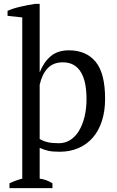

<svg xmlns="http://www.w3.org/2000/svg" viewBox="-20 -772 606 992"><path d="M95 -682 19 -690V-716Q45 -728 84 -737Q123 -746 160 -752H185V-400H186Q206 -451 242 -481.5Q278 -512 336 -512Q425 -512 474 -453Q523 -394 523 -261Q523 -198 506.5 -147Q490 -96 459.5 -61Q429 -26 385.5 -7Q342 12 289 12Q252 12 231 7.5Q210 3 185 -8V151Q201 153 217 158.5Q233 164 251 175V200H29V175Q63 159 95 151ZM304 -450Q255 -450 226 -419Q197 -388 185 -334V-54Q203 -43 225.5 -37.5Q248 -32 284 -32Q317 -32 343.5 -49Q370 -66 388.5 -97Q407 -128 417 -169.5Q427 -211 427 -261Q427 -302 420.5 -336.5Q414 -371 399.5 -396.5Q385 -422 361.5 -436Q338 -450 304 -450Z"/></svg>

Font: PT Serif
Style: Regular
Weight: 400
Designer: A.Korolkova, O.Umpeleva, V.Yefimov
Foundry: ParaType Ltd
Version: Version 1.000W OFL; ttfautohint (v1.6)